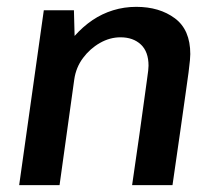

<svg xmlns="http://www.w3.org/2000/svg" viewBox="-20 -541 635 561"><path d="M36 0 108 -511H196L198 -436Q222 -463 250 -482Q278 -501 310.5 -511Q343 -521 378 -521Q446 -521 491 -487.5Q536 -454 536 -383Q536 -377 535 -365Q534 -353 531 -330Q528 -307 522 -265.5Q516 -224 507 -159.5Q498 -95 484 0H366Q379 -89 387.5 -149Q396 -209 401 -246.5Q406 -284 409 -304.5Q412 -325 413 -334.5Q414 -344 414 -349Q414 -390 391.5 -411Q369 -432 332 -432Q301 -432 272 -415.5Q243 -399 222.5 -371.5Q202 -344 197 -309L154 0Z"/></svg>

Font: Chivo Medium Medium
Style: Italic
Weight: 500
Italic angle: -8.05°
Version: Version 2.002